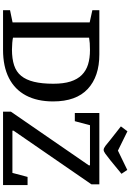

<svg xmlns="http://www.w3.org/2000/svg" viewBox="187 -1064 877 1292"><g transform="rotate(90 626.0 -418.5)"><path d="M49 0V-47L131 -64V-583L49 -601V-648H347Q495 -648 579 -570Q663 -492 663 -337Q663 -230 623 -154.5Q583 -79 505.5 -39.5Q428 0 316 0ZM314 -60Q376 -60 420 -74.5Q464 -89 491 -122Q518 -155 531 -208.5Q544 -262 544 -338Q544 -407 529 -454Q514 -501 485 -530Q456 -559 414 -572Q372 -585 317 -585Q292 -585 271.5 -583.5Q251 -582 234 -579V-67Q246 -64 269 -62Q292 -60 314 -60ZM732 0V-53L1093 -577V-585H823L796 -483H741V-648H1221V-595L860 -71V-63H1144L1171 -165H1226V0ZM989 -677Q978 -677 962 -689Q946 -701 920 -723L831 -793L864 -837L994 -773L1124 -836L1150 -797L1060 -723Q1030 -699 1014.5 -688Q999 -677 989 -677Z"/></g></svg>

Font: Faustina Medium
Style: Regular
Weight: 500
Designer: Alfonso Garcia
Foundry: http://www.omnibus-type.com
Version: Version 1.200